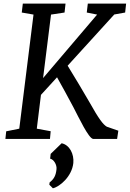

<svg xmlns="http://www.w3.org/2000/svg" viewBox="-20 -767 716 1060"><path d="M9.8 0H255.9L259.8 -42.5L183.1 -56.6L206.1 -243.2L294.9 -340.3C320.8 -294.4 360.8 -221.2 385.3 -174.8C416.5 -115.2 468.8 -3.4 494.1 0H626.5L633.3 -45.4L569.8 -67.4C549.3 -79.6 526.9 -107.9 471.7 -206.5C446.3 -251 388.2 -348.1 353.5 -404.3L610.8 -687L670.9 -697.8L676.3 -747.1H464.8L459 -697.8L516.1 -686.5L217.8 -335.9L261.7 -686.5L336.4 -697.8L341.8 -747.1H106L100.1 -697.8L165 -686.5L86.4 -56.6L14.2 -42ZM320.3 23.9 259.8 82.5 256.8 108.9C277.8 113.3 294.4 143.6 292 166.5C288.6 201.7 278.3 221.2 253.9 240.2L252.4 252.9L272 272.5C310.5 263.7 377 207 384.8 133.3C389.6 83.5 364.3 33.2 320.3 23.9Z"/></svg>

Font: Merriweather
Style: Italic
Weight: 400
Italic angle: -7.5°
Designer: Eben Sorkin
Foundry: Eben Sorkin
Version: Version 1.001